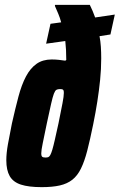

<svg xmlns="http://www.w3.org/2000/svg" viewBox="-20 -763 493 791"><path d="M152 8Q98 8 66 -2.5Q34 -13 20 -37.5Q6 -62 6 -103Q6 -131 12.5 -168Q19 -205 29 -254Q43 -316 56 -365Q69 -414 87 -448Q105 -482 130.5 -500Q156 -518 193 -518Q207 -518 222 -516.5Q237 -515 249 -513L253 -516Q253 -538 252 -557Q251 -576 249 -594L170 -583L188 -665L232 -671Q227 -690 220 -706.5Q213 -723 206 -739L207 -743H350Q356 -731 361.5 -718Q367 -705 372 -691L453 -703L435 -621L390 -614Q394 -593 395.5 -570.5Q397 -548 397 -523Q397 -478 392.5 -434Q388 -390 381 -345Q374 -300 364 -251Q351 -187 339.5 -142.5Q328 -98 313.5 -68.5Q299 -39 278 -22.5Q257 -6 226.5 1Q196 8 152 8ZM167 -114Q174 -114 178.5 -115.5Q183 -117 187 -124Q191 -131 195.5 -146Q200 -161 206 -187.5Q212 -214 221 -255Q232 -309 237.5 -338Q243 -367 243 -380Q243 -388 241.5 -391Q240 -394 236.5 -395Q233 -396 227 -396Q218 -396 212.5 -393Q207 -390 202 -377Q197 -364 190.5 -335Q184 -306 173 -255Q162 -201 156 -172.5Q150 -144 150 -131Q150 -123 152 -119.5Q154 -116 158 -115Q162 -114 167 -114Z"/></svg>

Font: Saira Condensed Black
Style: Italic
Weight: 900
Width: 3
Italic angle: -12°
Designer: Hector Gatti with collaboration of the Omnibus-Type team
Foundry: Omnibus-Type
Version: Version 1.101